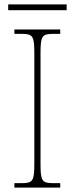

<svg xmlns="http://www.w3.org/2000/svg" viewBox="-20 -847 339 867"><path d="M17 -801H281V-827H17ZM45 0H252V-20H219C169 -20 163 -31 163 -108V-606C163 -683 169 -694 219 -694H252V-714H45V-694H79C129 -694 135 -683 135 -606V-108C135 -31 129 -20 79 -20H45Z"/></svg>

Font: Noto Serif Tamil SemiCondensed Thin
Style: Regular
Weight: 100
Width: 4
Designer: Indian Type Foundry, Tom Grace, and the Monotype Design Team
Foundry: Monotype Imaging Inc.
Version: Version 2.004